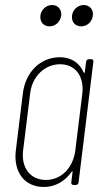

<svg xmlns="http://www.w3.org/2000/svg" viewBox="-20 -737 410 765"><path d="M178 -632C201 -632 220 -650 224 -675C226 -699 211 -717 188 -717C164 -717 144 -699 141 -675C138 -650 153 -632 178 -632ZM304 -632C327 -632 347 -650 350 -675C353 -699 337 -717 314 -717C290 -717 270 -699 267 -675C264 -650 279 -632 304 -632ZM323 -491 318 -450C318 -446 315 -445 313 -449C297 -486 264 -509 219 -509C140 -509 81 -449 71 -364L43 -137C33 -52 77 8 155 8C200 8 239 -15 265 -52C267 -56 270 -55 269 -51L264 -10C263 -4 267 0 273 0H282C288 0 292 -4 293 -10L352 -491C353 -497 350 -501 344 -501H334C328 -501 324 -497 323 -491ZM163 -20C101 -20 64 -68 72 -137L100 -364C108 -433 158 -481 220 -481C280 -481 316 -433 308 -364L280 -137C271 -68 224 -20 163 -20Z"/></svg>

Font: Barlow Condensed Thin
Style: Italic
Weight: 250
Width: 3
Italic angle: -7°
Designer: Jeremy Tribby
Foundry: Tribby Type
Version: Version 1.422;hotconv 1.0.109;makeotfexe 2.5.65596